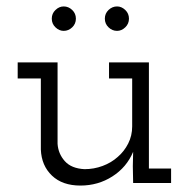

<svg xmlns="http://www.w3.org/2000/svg" viewBox="-20 -569 587 597"><path d="M394 -97 393 -52 394 0H512V-45H443V-375H319V-325H391V-176Q391 -147 378.5 -122.5Q366 -98 346 -81Q326 -63 299 -53Q272 -43 243 -43Q202 -45 181.5 -68Q161 -91 159 -122V-375H35V-325H107V-104Q109 -54 141.5 -23Q174 8 230 8Q285 8 329.5 -20.5Q374 -49 394 -97ZM381 -511Q381 -527 369.5 -538Q358 -549 344 -549Q329 -549 317.5 -538Q306 -527 306 -511Q306 -495 317.5 -484Q329 -473 344 -473Q358 -473 369.5 -484Q381 -495 381 -511ZM216 -511Q216 -527 204.5 -538Q193 -549 178 -549Q164 -549 152.5 -538Q141 -527 141 -511Q141 -495 152.5 -484Q164 -473 178 -473Q193 -473 204.5 -484Q216 -495 216 -511Z"/></svg>

Font: Josefin Slab Medium
Style: Regular
Weight: 500
Designer: Santiago Orozco
Foundry: Typemade
Version: Version 2.000